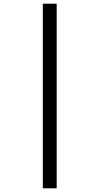

<svg xmlns="http://www.w3.org/2000/svg" viewBox="-20 -780 540 1040"><path d="M212 240H287V-760H212Z"/></svg>

Font: Noto Sans Mono ExtraCondensed
Style: Regular
Weight: 400
Width: 2
Designer: Monotype Design Team
Foundry: Monotype Imaging Inc.
Version: Version 2.014